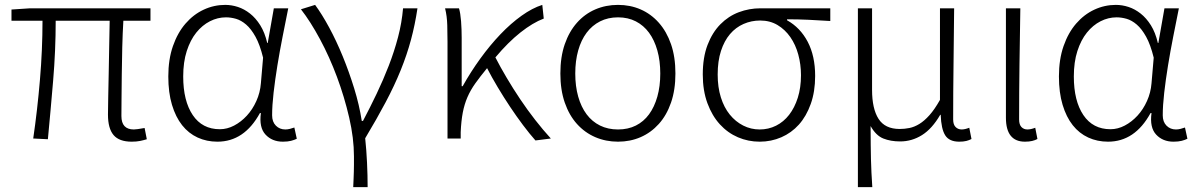

<svg xmlns="http://www.w3.org/2000/svg" viewBox="-20 -567 4901 786"><path d="M103 -533H596V-482H485Q482 -432 480.5 -373.5Q479 -315 478.5 -260.5Q478 -206 477.5 -161Q477 -116 477 -92Q477 -37 528 -37Q539 -37 572 -43L581 3Q568 7 553.5 10Q539 13 519 13Q468 13 445 -14Q422 -41 422 -98Q422 -123 423 -168Q424 -213 425 -266.5Q426 -320 427 -377Q428 -434 429 -482H208Q208 -361 197.5 -236.5Q187 -112 176 3L116 0Q133 -116 143.5 -240Q154 -364 154 -482H27V-528Z M870 13Q826 13 789 -4Q752 -21 725.5 -54.5Q699 -88 684 -138Q669 -188 669 -254Q669 -324 688 -378.5Q707 -433 739.5 -470.5Q772 -508 814 -527.5Q856 -547 902 -547Q928 -547 954 -538.5Q980 -530 1003.5 -511.5Q1027 -493 1045.5 -463.5Q1064 -434 1074 -391H1076L1101 -533H1160Q1149 -478 1137 -417.5Q1125 -357 1115.5 -298.5Q1106 -240 1100 -187.5Q1094 -135 1094 -95Q1094 -68 1109.5 -52.5Q1125 -37 1148 -37Q1157 -37 1167 -39.5Q1177 -42 1185 -45L1195 1Q1185 6 1171.5 9.5Q1158 13 1138 13Q1094 13 1067 -16Q1040 -45 1048 -104H1044Q980 13 870 13ZM880 -38Q910 -38 938.5 -53Q967 -68 990.5 -93.5Q1014 -119 1029.5 -153.5Q1045 -188 1048 -226L1057 -331Q1044 -384 1026 -416.5Q1008 -449 987.5 -466.5Q967 -484 946 -490Q925 -496 905 -496Q871 -496 839.5 -480Q808 -464 783.5 -433.5Q759 -403 744.5 -358Q730 -313 730 -254Q730 -154 769 -96Q808 -38 880 -38Z M1426 199Q1427 180 1427.5 165Q1428 150 1428.5 136.5Q1429 123 1429 108Q1429 93 1429 73Q1429 -1 1409.5 -85.5Q1390 -170 1359.5 -252Q1329 -334 1290 -406.5Q1251 -479 1212 -529L1270 -547Q1298 -509 1327.5 -454.5Q1357 -400 1383 -336.5Q1409 -273 1430 -205Q1451 -137 1461 -72H1466Q1495 -127 1522 -183.5Q1549 -240 1571.5 -298Q1594 -356 1609.5 -415Q1625 -474 1630 -533H1689Q1679 -466 1662.5 -404.5Q1646 -343 1620.5 -280Q1595 -217 1559 -149Q1523 -81 1475 -1Q1480 46 1482.5 98.5Q1485 151 1485 199Z M2172 8Q2148 -19 2121 -55Q2094 -91 2068 -130Q2042 -169 2017.5 -210Q1993 -251 1974 -288Q1946 -254 1926 -226Q1906 -198 1893.5 -169Q1881 -140 1874.5 -106Q1868 -72 1866 -26V0H1812V-395Q1812 -427 1811 -464Q1810 -501 1802 -533H1859Q1865 -513 1867.5 -480Q1870 -447 1870 -412V-214H1874Q1907 -273 1946.5 -327.5Q1986 -382 2028.5 -426.5Q2071 -471 2115 -502.5Q2159 -534 2200 -547L2206 -491Q2161 -474 2110.5 -434Q2060 -394 2008 -332Q2028 -293 2054 -249Q2080 -205 2109.5 -161Q2139 -117 2171 -76Q2203 -35 2235 0Z M2510 13Q2460 13 2417 -5.5Q2374 -24 2342 -59.5Q2310 -95 2292 -147Q2274 -199 2274 -266Q2274 -334 2292 -386Q2310 -438 2342 -474Q2374 -510 2417 -528.5Q2460 -547 2510 -547Q2560 -547 2602.5 -528.5Q2645 -510 2677 -474Q2709 -438 2727 -386Q2745 -334 2745 -266Q2745 -199 2727 -147Q2709 -95 2677 -59.5Q2645 -24 2602.5 -5.5Q2560 13 2510 13ZM2510 -37Q2551 -37 2583 -53Q2615 -69 2637 -99Q2659 -129 2671 -171.5Q2683 -214 2683 -266Q2683 -318 2671 -360.5Q2659 -403 2637 -433Q2615 -463 2583 -479.5Q2551 -496 2510 -496Q2469 -496 2436.5 -479.5Q2404 -463 2381.5 -433Q2359 -403 2347 -360.5Q2335 -318 2335 -266Q2335 -214 2347 -171.5Q2359 -129 2381.5 -99Q2404 -69 2436.5 -53Q2469 -37 2510 -37Z M3090 13Q3043 13 3001 -5Q2959 -23 2927 -58Q2895 -93 2876 -144.5Q2857 -196 2857 -262Q2857 -332 2876.5 -383Q2896 -434 2929 -467.5Q2962 -501 3004.5 -517Q3047 -533 3093 -533H3379V-481Q3332 -484 3290 -486Q3248 -488 3202 -488V-484Q3256 -454 3286.5 -396Q3317 -338 3317 -256Q3317 -192 3299 -141.5Q3281 -91 3250.5 -57Q3220 -23 3178.5 -5Q3137 13 3090 13ZM3090 -37Q3126 -37 3157 -52.5Q3188 -68 3210.5 -97Q3233 -126 3246 -167Q3259 -208 3259 -259Q3259 -303 3248 -343.5Q3237 -384 3215.5 -415Q3194 -446 3163 -464.5Q3132 -483 3092 -483Q3056 -483 3024 -469Q2992 -455 2968.5 -427.5Q2945 -400 2931.5 -358.5Q2918 -317 2918 -262Q2918 -210 2931 -168.5Q2944 -127 2967.5 -98Q2991 -69 3022.5 -53Q3054 -37 3090 -37Z M3492 -533H3550V-199Q3550 -122 3576.5 -80.5Q3603 -39 3663 -39Q3683 -39 3703 -43Q3723 -47 3743.5 -59.5Q3764 -72 3785 -95.5Q3806 -119 3828 -158V-533H3886Q3885 -417 3883.5 -303Q3882 -189 3882 -78Q3882 -57 3892 -47Q3902 -37 3917 -37Q3930 -37 3948 -44L3957 2Q3948 7 3936 10Q3924 13 3907 13Q3866 13 3849.5 -13Q3833 -39 3831 -97H3829Q3796 -40 3754.5 -14Q3713 12 3665 12Q3626 12 3596 0Q3566 -12 3544 -51Q3544 -7 3544.5 25Q3545 57 3545.5 85Q3546 113 3547.5 139.5Q3549 166 3551 199H3492Z M4176 13Q4098 13 4098 -85V-533H4157Q4155 -417 4153.5 -303Q4152 -189 4152 -78Q4152 -57 4161.5 -47Q4171 -37 4186 -37Q4200 -37 4218 -44L4227 2Q4218 7 4205.5 10Q4193 13 4176 13Z M4516 13Q4472 13 4435 -4Q4398 -21 4371.5 -54.5Q4345 -88 4330 -138Q4315 -188 4315 -254Q4315 -324 4334 -378.5Q4353 -433 4385.5 -470.5Q4418 -508 4460 -527.5Q4502 -547 4548 -547Q4574 -547 4600 -538.5Q4626 -530 4649.5 -511.5Q4673 -493 4691.5 -463.5Q4710 -434 4720 -391H4722L4747 -533H4806Q4795 -478 4783 -417.5Q4771 -357 4761.5 -298.5Q4752 -240 4746 -187.5Q4740 -135 4740 -95Q4740 -68 4755.5 -52.5Q4771 -37 4794 -37Q4803 -37 4813 -39.5Q4823 -42 4831 -45L4841 1Q4831 6 4817.5 9.5Q4804 13 4784 13Q4740 13 4713 -16Q4686 -45 4694 -104H4690Q4626 13 4516 13ZM4526 -38Q4556 -38 4584.5 -53Q4613 -68 4636.5 -93.5Q4660 -119 4675.5 -153.5Q4691 -188 4694 -226L4703 -331Q4690 -384 4672 -416.5Q4654 -449 4633.5 -466.5Q4613 -484 4592 -490Q4571 -496 4551 -496Q4517 -496 4485.5 -480Q4454 -464 4429.5 -433.5Q4405 -403 4390.5 -358Q4376 -313 4376 -254Q4376 -154 4415 -96Q4454 -38 4526 -38Z"/></svg>

Font: Kinto Sans Light
Style: Regular
Weight: 300
Designer: Authors: Ryoko NISHIZUKA  (kana & ideographs); Paul D. Hunt (Latin, Greek & Cyrillic); Wenlong ZHANG  (bopomofo); Sandol
Foundry: Adobe Systems Incorporated, ookami Inc.
Version: Version 0.001